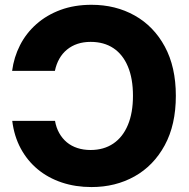

<svg xmlns="http://www.w3.org/2000/svg" viewBox="-20 -758 775 789"><path d="M356 -738.3Q455.1 -738.3 533.4 -694.3Q611.8 -650.4 657.2 -566.7Q702.6 -482.9 702.6 -364.3Q702.6 -245.1 657 -161.1Q611.3 -77.1 533 -33.2Q454.6 10.7 356 10.7Q290 10.7 233.9 -8.1Q177.7 -26.9 135 -62.3Q92.3 -97.7 65.2 -147.9Q38.1 -198.2 30.3 -261.2H206.1Q210.9 -233.4 223.4 -211.2Q235.8 -189 254.6 -173.3Q273.4 -157.7 298.1 -149.7Q322.8 -141.6 352.1 -141.6Q406.7 -141.6 445.8 -168.2Q484.9 -194.8 505.6 -244.6Q526.4 -294.4 526.4 -364.3Q526.4 -435.1 505.6 -484.6Q484.9 -534.2 446 -560.1Q407.2 -585.9 352.5 -585.9Q323.2 -585.9 298.8 -577.9Q274.4 -569.8 255.4 -554.2Q236.3 -538.6 223.9 -516.6Q211.4 -494.6 205.6 -466.8H29.8Q37.1 -522.9 62.3 -572.3Q87.4 -621.6 129.6 -658.9Q171.9 -696.3 228.8 -717.3Q285.6 -738.3 356 -738.3Z"/></svg>

Font: Inter 24pt ExtraBold
Style: Regular
Weight: 800
Designer: Rasmus Andersson
Foundry: rsms
Version: Version 4.001;git-66647c0bb